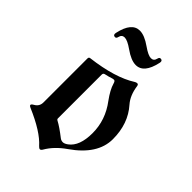

<svg xmlns="http://www.w3.org/2000/svg" viewBox="-213 -789 885 885"><g transform="rotate(45 229.0 -346.5)"><path d="M44.4 0ZM87.9 -611.8Q87.9 -614.7 88.9 -618.7Q107.4 -703.1 159.7 -703.1Q190.4 -703.1 232.4 -673.3Q267.1 -648.9 285.2 -648.9Q303.2 -648.9 307.6 -668.5Q310.1 -679.7 317.9 -679.7Q329.6 -679.7 329.6 -668.5Q329.6 -665.5 328.6 -661.6Q310.1 -577.1 257.8 -577.1Q227.1 -577.1 185.1 -606.9Q150.4 -631.3 132.3 -631.3Q114.3 -631.3 109.9 -611.8Q107.4 -600.6 99.6 -600.6Q87.9 -600.6 87.9 -611.8ZM56.6 -116.2Q79.1 -128.9 79.1 -154.8V-441.4Q79.1 -450.2 86.9 -451.2Q232.4 -469.2 310.1 -519Q315.9 -522.9 322.8 -522.9Q329.6 -522.9 331.1 -513.2Q338.4 -460 366.7 -427.7Q425.3 -361.8 425.3 -261.2Q425.3 -161.6 310.5 -82Q258.3 -45.9 231.4 0.5Q226.1 9.8 220.2 9.8Q214.4 9.8 207 1.5Q163.6 -47.9 54.7 -94.7Q44.4 -99.1 44.4 -104.2Q44.4 -109.4 56.6 -116.2ZM178.2 -149.9Q178.2 -144 184.1 -141.1Q210.4 -127.4 252.9 -94.2Q261.2 -87.9 271.7 -87.9Q282.2 -87.9 295.9 -98.1Q339.4 -129.9 339.4 -214.8Q339.4 -299.8 285.6 -371.1Q254.9 -413.1 246.1 -444.3Q242.2 -458.5 235.4 -458.5Q228.5 -458.5 222.2 -456.1Q210 -451.7 187.5 -446.8Q178.2 -444.8 178.2 -435.5Z"/></g></svg>

Font: UnifrakturMaguntia
Style: Book
Weight: 400
Designer: j. 'mach' wust, Gerrit Ansmann, Georg Duffner, based on a font by Peter Wiegel, original typeface by Carl Albert Fahrenw
Version: Version 2017-03-19